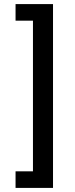

<svg xmlns="http://www.w3.org/2000/svg" viewBox="-20 -780 365 938"><path d="M239 -760V138H56V57H141V-679H56V-760Z"/></svg>

Font: IBM Plex Sans Arabic Medium
Style: Regular
Weight: 500
Designer: Mike Abbink, Paul van der Laan, Pieter van Rosmalen, Wael Morcos, Khajak Apelian
Foundry: Bold Monday
Version: Version 1.1